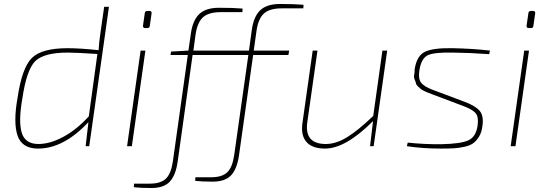

<svg xmlns="http://www.w3.org/2000/svg" viewBox="-20 -734 2746 964"><path d="M496 -480 428 0H410L424 -121Q300 12 171 12Q90 12 68 -53.5Q46 -119 68 -242Q90 -393 139.5 -442.5Q189 -492 319 -492Q383 -492 475 -482Q477 -519 485 -574L503 -700H527ZM426 -150 469 -463Q360 -470 321 -470Q199 -470 156 -426Q113 -382 92 -238Q72 -125 89 -68Q106 -11 173 -11Q231 -11 298 -47Q365 -83 426 -150Z M720 -679H730Q743 -679 741 -666L732 -604Q731 -593 720 -593H710Q696 -593 698 -606L707 -668Q708 -679 720 -679ZM642 0H618L686 -480H710Z M1503 -692H1394Q1334 -692 1305.5 -666.5Q1277 -641 1268 -580L1254 -480H1432L1428 -458H1251L1180 46Q1170 115 1140 146.5Q1110 178 1048 178Q993 178 960 174L961 156H1040Q1095 156 1121 131Q1147 106 1156 44L1227 -458H947L872 78Q862 147 832 178.5Q802 210 740 210Q685 210 652 206L653 188H732Q787 188 813 163Q839 138 848 76L923 -458H836L839 -475L926 -480L938 -563Q947 -631 980 -663Q1013 -695 1080 -695Q1153 -695 1198 -691L1197 -673H1088Q1028 -673 999.5 -647.5Q971 -622 962 -561L951 -480H1230L1244 -582Q1253 -650 1286 -682Q1319 -714 1386 -714Q1459 -714 1504 -710Z M1924 -480 1856 0H1838L1853 -126Q1715 12 1612 12Q1547 12 1518 -22Q1489 -56 1499 -120L1550 -480H1574L1523 -121Q1507 -11 1616 -11Q1667 -11 1722.5 -45Q1778 -79 1854 -152L1900 -480Z M2308 -201 2149 -261Q2136 -266 2128 -269Q2120 -272 2109 -277.5Q2098 -283 2092.5 -287.5Q2087 -292 2078.5 -300Q2070 -308 2068.5 -315.5Q2067 -323 2062 -334.5Q2057 -346 2059.5 -358Q2062 -370 2062 -387Q2073 -456 2115.5 -475Q2158 -494 2254 -492Q2354 -490 2440 -480L2436 -462Q2341 -469 2255 -470Q2163 -472 2129.5 -457.5Q2096 -443 2086 -383Q2079 -340 2093.5 -320Q2108 -300 2150 -284L2310 -224Q2365 -204 2387.5 -178.5Q2410 -153 2402 -100Q2398 -69 2385.5 -48.5Q2373 -28 2357.5 -16Q2342 -4 2314 2.5Q2286 9 2260.5 10.5Q2235 12 2193 12Q2102 12 2023 0L2027 -18Q2110 -9 2197 -10Q2294 -12 2332 -29.5Q2370 -47 2378 -104Q2384 -148 2367.5 -166.5Q2351 -185 2308 -201Z M2646 -679H2656Q2669 -679 2667 -666L2658 -604Q2657 -593 2646 -593H2636Q2622 -593 2624 -606L2633 -668Q2634 -679 2646 -679ZM2568 0H2544L2612 -480H2636Z"/></svg>

Font: Exo 2.0 Thin
Style: Italic
Weight: 250
Italic angle: -8°
Designer: Natanael Gama
Version: Version 1.001;PS 001.001;hotconv 1.0.70;makeotf.lib2.5.58329